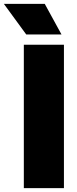

<svg xmlns="http://www.w3.org/2000/svg" viewBox="-74 -971 399 991"><path d="M49 0V-740H256V0ZM61.5 -793 -54 -951H157L243.5 -793Z"/></svg>

Font: Encode Sans Semi Condensed Black
Style: Regular
Weight: 900
Width: 4
Designer: Multiple Designers
Foundry: Impallari Type
Version: Version 2.000